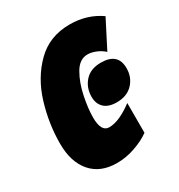

<svg xmlns="http://www.w3.org/2000/svg" viewBox="-142 -659 713 765"><g transform="rotate(-30 214.5 -276.5)"><path d="M18 -170Q18 -262 45.5 -352Q73 -442 134 -502.5Q195 -563 288 -563Q368 -563 429 -520L364 -393Q349 -407 328.5 -415.5Q308 -424 290 -424Q253 -424 229.5 -383.5Q206 -343 195 -289Q184 -235 184 -195Q184 -129 221 -129Q267 -129 331 -177V-40Q302 -19 260.5 -4.5Q219 10 177 10Q101 10 59.5 -38Q18 -86 18 -170ZM220 -269Q220 -311 246 -340Q272 -369 320 -369Q398 -369 398 -299Q398 -257 371 -228.5Q344 -200 297 -200Q259 -200 239.5 -218.5Q220 -237 220 -269Z"/></g></svg>

Font: Noto Sans UI CondBlack
Style: Italic
Weight: 900
Width: 3
Italic angle: -12°
Designer: Monotype Design Team
Foundry: Monotype Imaging Inc.
Version: Version 1.001